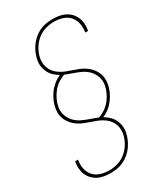

<svg xmlns="http://www.w3.org/2000/svg" viewBox="-235 -911 971 1141"><g transform="rotate(-30 250.0 -340.0)"><path d="M172 143Q150 143 128 139.5Q106 136 87 126.5Q68 117 53.5 102Q39 87 30.5 68Q22 49 20 26.5Q18 4 22 -18Q22 -19 22.5 -20.5Q23 -22 23 -24H42Q42 -22 42 -21Q42 -20 42 -19Q37 11 43.5 39.5Q50 68 68.5 88Q87 108 115 116.5Q143 125 172 125Q203 125 234 115.5Q265 106 290 84Q315 62 331 33Q347 4 352 -27Q355 -46 352 -65Q349 -84 340.5 -100Q332 -116 319 -128.5Q306 -141 290 -150.5Q274 -160 257 -166.5Q240 -173 222 -179Q202 -186 182.5 -193.5Q163 -201 145.5 -212Q128 -223 114 -238Q100 -253 90.5 -271Q81 -289 78 -310.5Q75 -332 79 -354Q83 -379 93.5 -402.5Q104 -426 119.5 -447.5Q135 -469 156 -486Q177 -503 201 -513Q183 -524 167.5 -538Q152 -552 142 -571Q132 -590 128.5 -611.5Q125 -633 129 -656Q133 -678 142 -700Q151 -722 165 -742Q179 -762 197.5 -778Q216 -794 237.5 -804.5Q259 -815 282 -819Q305 -823 328 -823Q350 -823 372 -819.5Q394 -816 413 -806.5Q432 -797 446.5 -782Q461 -767 469.5 -748Q478 -729 480 -706.5Q482 -684 478 -662Q478 -661 477.5 -659.5Q477 -658 477 -656H458Q458 -658 458 -659Q458 -660 458 -661Q463 -691 456.5 -719.5Q450 -748 431.5 -768Q413 -788 385 -796.5Q357 -805 328 -805Q297 -805 266 -795.5Q235 -786 210 -764Q185 -742 169 -713Q153 -684 148 -653Q145 -634 148 -615Q151 -596 159.5 -580Q168 -564 181 -551.5Q194 -539 210 -529.5Q226 -520 243 -513.5Q260 -507 278 -501Q298 -494 317.5 -486.5Q337 -479 354.5 -468Q372 -457 386 -442Q400 -427 409.5 -409Q419 -391 422 -369.5Q425 -348 421 -326Q417 -301 406.5 -277.5Q396 -254 380.5 -232.5Q365 -211 344 -194Q323 -177 299 -167Q317 -156 332.5 -142Q348 -128 358 -109Q368 -90 371.5 -68.5Q375 -47 371 -24Q367 -2 358 20Q349 42 335 62Q321 82 302.5 98Q284 114 262.5 124.5Q241 135 218 139Q195 143 172 143ZM276 -178Q300 -186 322 -201Q344 -216 360 -236.5Q376 -257 387 -280.5Q398 -304 402 -328Q407 -357 397.5 -384.5Q388 -412 369 -431.5Q350 -451 324.5 -463Q299 -475 272 -484L270 -485Q258 -489 246.5 -493Q235 -497 224 -502Q200 -494 178 -479Q156 -464 140 -443.5Q124 -423 113 -399.5Q102 -376 98 -352Q93 -323 102.5 -295.5Q112 -268 131 -248.5Q150 -229 175.5 -217Q201 -205 228 -196L230 -195Q242 -191 253.5 -187Q265 -183 276 -178Z"/></g></svg>

Font: Iosevka Slab Thin
Style: Italic
Weight: 100
Italic angle: -9°
Monospace: yes
Designer: Belleve Invis
Foundry: Belleve Invis
Version: Version 11.1.1; ttfautohint (v1.8.3)